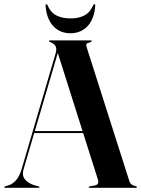

<svg xmlns="http://www.w3.org/2000/svg" viewBox="-26 -892 670 912"><path d="M161.5 -3Q161.5 0 157.5 0H-2Q-5.5 0 -5.5 -3Q-5.5 -6 -1.5 -7L17.5 -12.5Q33.5 -18 49.8 -35.5Q66 -53 77 -89.5L238.5 -639.5Q249.5 -676 218 -689.5Q212 -693 209.2 -694Q206.5 -695 206.5 -697Q206.5 -700 211.5 -700H406Q410 -700 410 -697Q410 -694 399.5 -690Q387.5 -688 384.8 -683.2Q382 -678.5 386.5 -665L588 -33Q595 -11 619 -8Q624.5 -6 624.5 -3Q624.5 0 620 0H399.5Q395 0 395 -3Q395 -5 401 -7L425 -11Q446.5 -16 439 -39.5L369 -260H136.5L86 -88Q77 -57.5 93.5 -38.8Q110 -20 140.5 -11L156.5 -7Q161.5 -6 161.5 -3ZM139.5 -269.5H366L248.5 -640.5ZM308 -804.5Q348.5 -804.5 375.5 -819Q402.5 -833.5 417 -867.5Q419 -872 422 -872Q427 -872 426.5 -865Q421.5 -801 389.8 -767.5Q358 -734 308 -734Q259.5 -734 227.5 -767.5Q195.5 -801 190.5 -865Q190 -872 194.5 -872Q198 -872 199.5 -867.5Q215 -831.5 243.2 -818Q271.5 -804.5 308 -804.5Z"/></svg>

Font: Fraunces 144pt S000 SemiBold
Style: Regular
Weight: 600
Version: Version 1.000; ttfautohint (v1.8.3)